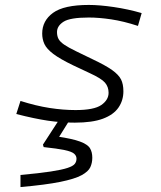

<svg xmlns="http://www.w3.org/2000/svg" viewBox="-20 -488 654 778"><path d="M480 -118Q480 -81 460 -52Q440 -23 397 -7Q354 9 283 9Q228 9 174 1Q120 -7 46 -26L63 -79Q126 -59 181 -50.5Q236 -42 286 -42Q361 -42 390.5 -62.5Q420 -83 420 -112Q420 -136 405.5 -153Q391 -170 343 -192L277 -223Q223 -249 196 -269.5Q169 -290 160 -309.5Q151 -329 151 -352Q151 -404 195 -436Q239 -468 340 -468Q383 -468 441 -459.5Q499 -451 554 -435L539 -383Q481 -402 431 -409.5Q381 -417 340 -417Q264 -417 237.5 -400Q211 -383 211 -358Q211 -342 217 -330.5Q223 -319 239.5 -307.5Q256 -296 289 -280L355 -248Q408 -223 434.5 -204Q461 -185 470.5 -166Q480 -147 480 -118ZM228 -16H271L195 106L211 65Q273 74 304 85.5Q335 97 344.5 112.5Q354 128 354 151Q354 172 346 189.5Q338 207 310.5 222Q283 237 224 249Q165 261 63 270V221Q140 214 185.5 207Q231 200 253.5 192.5Q276 185 283 176Q290 167 290 155Q290 143 280 134.5Q270 126 241.5 120Q213 114 157 108L154 98Z"/></svg>

Font: Intel One Mono Light
Style: Italic
Weight: 300
Italic angle: -16°
Monospace: yes
Designer: Fred Shallcrass
Foundry: Frere-Jones Type LLC
Version: Version 1.004